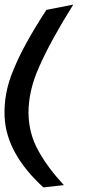

<svg xmlns="http://www.w3.org/2000/svg" viewBox="-64 -705 415 836"><path d="M214 101C168 51 131 2 104 -47C75 -98 61 -153 60 -213C60 -275 74 -342 106 -413C139 -488 188 -578 255 -685L138 -662C73 -562 25 -476 -5 -402C-35 -332 -47 -263 -44 -197C-39 -88 19 14 125 111Z"/></svg>

Font: Gamestation Warped
Style: Regular
Weight: 400
Designer: Jonas Hecksher
Foundry: Jonas Hecksher, Playtypeª, e-types AS
Version: Version 1.003